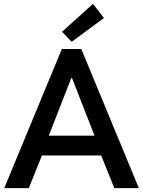

<svg xmlns="http://www.w3.org/2000/svg" viewBox="-20 -973 741 993"><path d="M299.8 -719.7H400.4L698.2 0H571.3L503.4 -168.9H196.8L128.9 0H2ZM300.8 -808.6 460.9 -953.1 517.6 -879.9 350.6 -756.8ZM468.8 -271.5 352.5 -569.3H348.6L232.4 -271.5Z"/></svg>

Font: Reddit Sans Chocolate SemiBold
Style: Regular
Weight: 600
Designer: Stephen Hutchings
Foundry: Reddit
Version: Version 1.011